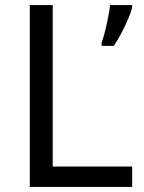

<svg xmlns="http://www.w3.org/2000/svg" viewBox="-20 -734 564 754"><path d="M97 0V-714H187V-80H499V0ZM499 -705Q495 -687 483.5 -660Q472 -633 457 -604.5Q442 -576 427 -554H379V-566Q386 -585 392.5 -611.5Q399 -638 404.5 -665.5Q410 -693 412 -714H499Z"/></svg>

Font: Noto Sans Bassa Vah
Style: Regular
Weight: 400
Designer: Monotype Design Team
Foundry: Monotype Imaging Inc.
Version: Version 2.002